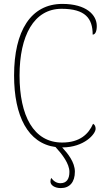

<svg xmlns="http://www.w3.org/2000/svg" viewBox="-20 -744 545 982"><path d="M298 10C411 10 469 -59 469 -85C469 -97 465 -106 456 -111C433 -58 388 -15 298 -15C151 -15 80 -153 80 -358C80 -561 153 -699 295 -699C416 -699 454 -650 454 -567C467 -567 475 -583 475 -611C475 -668 421 -724 299 -724C138 -724 52 -586 52 -358C52 -150 123 -11 264 8C298 45 335 93 335 135C335 171 321 193 289 193C268 193 253 181 242 166C239 172 238 178 238 185C238 203 260 218 291 218C336 218 363 188 363 134C363 86 327 41 298 10Z"/></svg>

Font: Noto Serif SemiCondensed Thin
Style: Regular
Weight: 100
Width: 4
Designer: Monotype Design Team
Foundry: Monotype Imaging Inc.
Version: Version 2.015